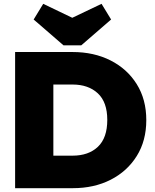

<svg xmlns="http://www.w3.org/2000/svg" viewBox="-20 -984 808 1004"><path d="M59 0V-712H359Q471 -712 558 -668Q645 -624 695 -544Q745 -464 745 -356Q745 -248 695 -168Q645 -88 558.5 -44Q472 0 361 0ZM359 -542H259V-170H359Q443 -170 492 -216.5Q541 -263 541 -357Q541 -450 491.5 -496Q442 -542 359 -542ZM511 -964 561 -882 405 -747H312L156 -882L206 -964L358 -891Z"/></svg>

Font: Outfit Black
Style: Regular
Weight: 900
Designer: Rodrigo Fuenzalida
Foundry: fragTYPE
Version: Version 1.100; ttfautohint (v1.8.4.7-5d5b)